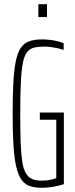

<svg xmlns="http://www.w3.org/2000/svg" viewBox="-20 -883 355 911"><path d="M179 8Q146 8 122 0Q98 -8 82.5 -29.5Q67 -51 57.5 -90Q48 -129 44 -191.5Q40 -254 40 -344Q40 -432 43.5 -493.5Q47 -555 55.5 -595Q64 -635 79.5 -657Q95 -679 119.5 -687.5Q144 -696 179 -696Q196 -696 214.5 -694Q233 -692 250.5 -688Q268 -684 282 -678V-646Q268 -651 252 -654.5Q236 -658 220.5 -660Q205 -662 194 -662Q164 -662 143.5 -657.5Q123 -653 109.5 -637Q96 -621 89 -587Q82 -553 79 -494Q76 -435 76 -344Q76 -264 78 -208.5Q80 -153 85.5 -117Q91 -81 102.5 -61.5Q114 -42 132 -34Q150 -26 178 -26Q191 -26 204 -27.5Q217 -29 228.5 -32Q240 -35 247 -38V-315H169V-349H283V-9Q267 -4 248.5 0Q230 4 212 6Q194 8 179 8ZM162 -802V-863H203V-802Z"/></svg>

Font: Saira UltraCondensed Thin
Style: Regular
Weight: 250
Width: 1
Designer: Hector Gatti with collaboration of the Omnibus-Type team
Foundry: Omnibus-Type
Version: Version 1.101